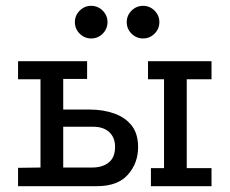

<svg xmlns="http://www.w3.org/2000/svg" viewBox="-20 -639 788 659"><path d="M42 0V-63L119 -64V-367H42V-429H279V-368H197V-263H287Q334 -263 372 -249.5Q410 -236 432 -208Q454 -180 454 -134Q454 -79 419 -39.5Q384 0 313 0ZM197 -64H296Q332 -64 353.5 -81.5Q375 -99 375 -135Q375 -167 355 -185.5Q335 -204 300 -204H197ZM498 0V-62H543V-367H488V-429H706V-367H621V-62H706V0ZM471 -619Q494 -619 510.5 -602.5Q527 -586 527 -563Q527 -540 510.5 -523.5Q494 -507 471 -507Q448 -507 431.5 -523.5Q415 -540 415 -563Q415 -586 431.5 -602.5Q448 -619 471 -619ZM293 -619Q316 -619 332.5 -602.5Q349 -586 349 -563Q349 -540 332.5 -523.5Q316 -507 293 -507Q270 -507 253.5 -523.5Q237 -540 237 -563Q237 -586 253.5 -602.5Q270 -619 293 -619Z"/></svg>

Font: Podkova
Style: Regular
Weight: 400
Designer: Ilya Yudin
Foundry: Cyreal (www.cyreal.org)
Version: Version 2.103